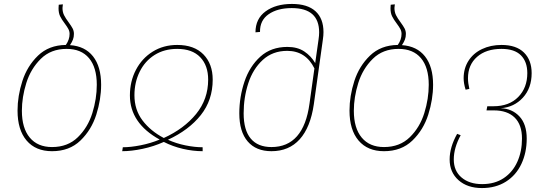

<svg xmlns="http://www.w3.org/2000/svg" viewBox="-20 -757 2791 974"><path d="M493 -327Q493 -253 468.5 -175.5Q444 -98 388 -44Q332 10 244 10Q161 10 115 -44Q69 -98 69 -196Q69 -270 93.5 -346Q118 -422 173 -475Q228 -528 314 -529Q333 -556 333 -585Q333 -598 327 -609.5Q321 -621 309 -637Q293 -658 285 -674.5Q277 -691 277 -715Q277 -727 278 -733L299 -735Q297 -723 297 -717Q297 -696 305 -680Q313 -664 328 -644Q342 -625 348.5 -612.5Q355 -600 355 -585Q355 -569 350 -556Q345 -543 335 -528Q411 -523 452 -471Q493 -419 493 -327ZM471 -327Q471 -415 431.5 -462Q392 -509 318 -509Q238 -509 187 -458.5Q136 -408 113.5 -336Q91 -264 91 -195Q91 -107 131 -59Q171 -11 244 -11Q324 -11 375 -61Q426 -111 448.5 -183.5Q471 -256 471 -327Z M1059 -353Q1059 -249 998.5 -173Q938 -97 832 -48Q874 -29 921 -19.5Q968 -10 1008 -10V10Q959 10 907.5 -2Q856 -14 811 -37Q760 -14 703.5 -2Q647 10 600 10L603 -10Q643 -10 693.5 -20Q744 -30 790 -49Q639 -132 639 -273Q639 -344 669.5 -402.5Q700 -461 754.5 -495Q809 -529 879 -529Q965 -529 1012 -481Q1059 -433 1059 -353ZM811 -57Q914 -104 975 -179Q1036 -254 1036 -353Q1036 -425 995.5 -467Q955 -509 879 -509Q813 -509 764 -478Q715 -447 688.5 -393Q662 -339 662 -274Q662 -200 703 -146Q744 -92 811 -57Z M1621 -594Q1621 -577 1618 -557L1572 -228Q1555 -111 1500.5 -50.5Q1446 10 1357 10Q1279 10 1236.5 -39.5Q1194 -89 1194 -182Q1194 -265 1220 -342.5Q1246 -420 1300.5 -469.5Q1355 -519 1438 -519Q1489 -519 1523.5 -496Q1558 -473 1579 -437L1596 -557Q1599 -577 1599 -593Q1599 -716 1460 -716Q1388 -716 1343 -685Q1298 -654 1299 -595L1276 -593Q1276 -662 1327.5 -699.5Q1379 -737 1461 -737Q1540 -737 1580.5 -700Q1621 -663 1621 -594ZM1575 -410Q1531 -499 1437 -499Q1363 -499 1313 -453Q1263 -407 1239.5 -334.5Q1216 -262 1216 -182Q1216 -97 1252 -54Q1288 -11 1357 -11Q1520 -11 1550 -231Z M2177 -327Q2177 -253 2152.5 -175.5Q2128 -98 2072 -44Q2016 10 1928 10Q1845 10 1799 -44Q1753 -98 1753 -196Q1753 -270 1777.5 -346Q1802 -422 1857 -475Q1912 -528 1998 -529Q2017 -556 2017 -585Q2017 -598 2011 -609.5Q2005 -621 1993 -637Q1977 -658 1969 -674.5Q1961 -691 1961 -715Q1961 -727 1962 -733L1983 -735Q1981 -723 1981 -717Q1981 -696 1989 -680Q1997 -664 2012 -644Q2026 -625 2032.5 -612.5Q2039 -600 2039 -585Q2039 -569 2034 -556Q2029 -543 2019 -528Q2095 -523 2136 -471Q2177 -419 2177 -327ZM2155 -327Q2155 -415 2115.5 -462Q2076 -509 2002 -509Q1922 -509 1871 -458.5Q1820 -408 1797.5 -336Q1775 -264 1775 -195Q1775 -107 1815 -59Q1855 -11 1928 -11Q2008 -11 2059 -61Q2110 -111 2132.5 -183.5Q2155 -256 2155 -327Z M2652 -54Q2652 17 2625 74.5Q2598 132 2546.5 164.5Q2495 197 2425 197Q2351 197 2306 157Q2261 117 2261 52Q2261 -10 2299 -78L2317 -71Q2282 -7 2282 52Q2282 110 2321.5 143.5Q2361 177 2426 177Q2490 177 2535.5 146.5Q2581 116 2604.5 63.5Q2628 11 2628 -54Q2628 -124 2591 -160.5Q2554 -197 2485 -197H2448L2452 -218H2483Q2563 -218 2609 -265Q2655 -312 2655 -386Q2655 -444 2622.5 -476.5Q2590 -509 2524 -509Q2446 -509 2400 -468.5Q2354 -428 2354 -360Q2354 -336 2361 -306L2342 -302Q2332 -334 2332 -360Q2332 -410 2356.5 -448.5Q2381 -487 2425 -508Q2469 -529 2524 -529Q2599 -529 2638 -490.5Q2677 -452 2677 -386Q2677 -310 2632.5 -261.5Q2588 -213 2520 -208Q2578 -206 2615 -166.5Q2652 -127 2652 -54Z"/></svg>

Font: FiraGO Thin
Style: Italic
Weight: 100
Italic angle: -8°
Designer: bBox Type GmbH
Foundry: bBox Type GmbH
Version: Version 1.001